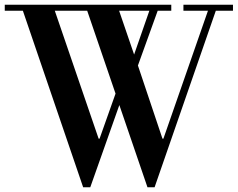

<svg xmlns="http://www.w3.org/2000/svg" viewBox="-46 -774 998 806"><path d="M932 -754V-729H860L603 12H573L455 -333L333 12H303L50 -729H-26V-754H673V-729H616L533 -499L636 -192H640L827 -729H724V-754ZM368 -192H372L439 -381L320 -729H184ZM454 -729 517 -545 581 -729Z"/></svg>

Font: Libre Bodoni
Style: Regular
Weight: 400
Designer: Pablo Impallari, Rodrigo Fuenzalida
Foundry: Pablo Impallari, Rodrigo Fuenzalida
Version: Version 1.001